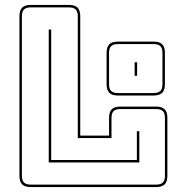

<svg xmlns="http://www.w3.org/2000/svg" viewBox="-20 -750 735 780"><path d="M105 10Q81 10 70 -1Q59 -12 59 -36V-684Q59 -708 70 -719Q81 -730 105 -730H260Q284 -730 295 -719Q306 -708 306 -684V-199H423V-271Q423 -295 434 -306Q445 -317 469 -317H614Q638 -317 649 -306Q660 -295 660 -271V-36Q660 -12 649 -1Q638 10 614 10ZM614 0Q633 0 641.5 -8.5Q650 -17 650 -36V-271Q650 -290 641.5 -298.5Q633 -307 614 -307H469Q450 -307 441.5 -298.5Q433 -290 433 -271V-189H296V-684Q296 -703 287.5 -711.5Q279 -720 260 -720H105Q86 -720 77.5 -711.5Q69 -703 69 -684V-36Q69 -17 77.5 -8.5Q86 0 105 0ZM178 -90V-630H188V-100H536V-217H546V-90ZM650 -408Q650 -384 639 -373Q628 -362 604 -362H459Q435 -362 424 -373Q413 -384 413 -408V-535Q413 -559 424 -570Q435 -581 459 -581H604Q628 -581 639 -570Q650 -559 650 -535ZM604 -372Q623 -372 631.5 -380.5Q640 -389 640 -408V-535Q640 -554 631.5 -562.5Q623 -571 604 -571H459Q440 -571 431.5 -562.5Q423 -554 423 -535V-408Q423 -389 431.5 -380.5Q440 -372 459 -372ZM527 -442V-497H537V-442Z"/></svg>

Font: Bungee Outline
Style: Regular
Weight: 400
Designer: David Jonathan Ross
Foundry: David Jonathan Ross
Version: Version 1.001;PS 1.0;hotconv 1.0.72;makeotf.lib2.5.5900